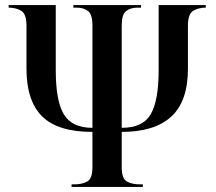

<svg xmlns="http://www.w3.org/2000/svg" viewBox="-20 -734 850 754"><path d="M261 0V-10H272Q303 -10 323 -21.5Q343 -33 343 -77V-216Q207 -216 145.5 -277Q84 -338 84 -464V-632Q84 -679 63.5 -691.5Q43 -704 14 -704V-714H199V-458Q199 -337 231 -284.5Q263 -232 343 -232V-634Q343 -677 326 -690.5Q309 -704 281 -704H268V-714H534V-704H521Q492 -704 475 -690.5Q458 -677 458 -634V-232Q541 -232 572 -285.5Q603 -339 603 -458V-714H788V-704Q759 -704 738.5 -691.5Q718 -679 718 -632V-464Q718 -336 652.5 -276Q587 -216 458 -216V-77Q458 -33 478 -21.5Q498 -10 529 -10H541V0Z"/></svg>

Font: Noto Serif Display Condensed SemiBold
Style: Regular
Weight: 600
Width: 3
Designer: Monotype Design Team
Foundry: Monotype Imaging Inc.
Version: Version 2.009